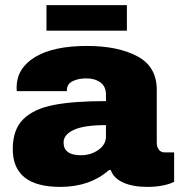

<svg xmlns="http://www.w3.org/2000/svg" viewBox="-20 -720 707 752"><path d="M30 -136Q30 -213 71.5 -253.5Q113 -294 191 -309Q269 -324 395 -324V-350Q395 -381 373.5 -397Q352 -413 318 -413Q287 -413 264.5 -402Q242 -391 242 -367V-363H46Q45 -368 45 -377Q45 -452 116.5 -496Q188 -540 321 -540Q442 -540 518 -499.5Q594 -459 594 -368V-162Q594 -145 602 -134Q610 -123 626 -123H662V-8Q648 0 620 6Q592 12 558 12Q499 12 461.5 -5.5Q424 -23 414 -54H407Q332 12 216 12Q30 12 30 -136ZM395 -185V-230Q310 -230 269.5 -211.5Q229 -193 229 -162Q229 -112 297 -112Q336 -112 365.5 -133Q395 -154 395 -185ZM162 -700H477V-600H162Z"/></svg>

Font: Archivo Black
Style: Regular
Weight: 400
Designer: Hector Gatti
Foundry: Omnibus-Type
Version: Version 1.101; ttfautohint (v1.8)